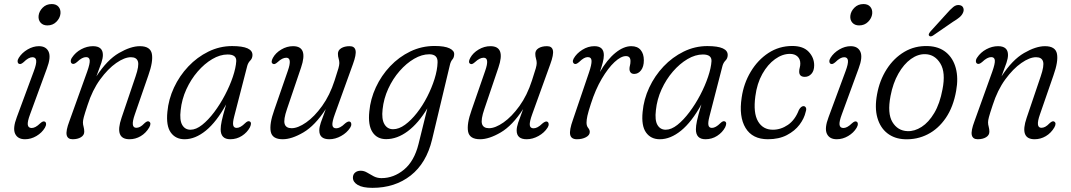

<svg xmlns="http://www.w3.org/2000/svg" viewBox="-20 -679 5289 948"><path d="M214 -553.5Q192.5 -553.5 180.5 -567Q168.5 -580.5 170.5 -601Q173 -623.5 190.8 -641.2Q208.5 -659 235.5 -659Q257.5 -659 269 -645.5Q280.5 -632 278.5 -611Q276 -589 258.2 -571.2Q240.5 -553.5 214 -553.5ZM128.5 -114.5Q115 -78.5 117.2 -62.8Q119.5 -47 136.5 -47Q145 -47 155.2 -52.2Q165.5 -57.5 179 -70.5Q193 -83 201 -78.5Q207 -76 207.5 -67.5Q208 -59 201.5 -48Q187 -23.5 160 -7.5Q133 8.5 103.5 8.5Q67.5 8.5 54.8 -18.5Q42 -45.5 63 -100.5L147 -327.5Q160.5 -363.5 158.8 -380Q157 -396.5 140 -396.5Q121 -396.5 96.5 -372Q90 -366.5 84.5 -364Q79 -361.5 73.5 -364Q67.5 -367 67 -375.5Q66.5 -384 73 -394Q88.5 -418.5 116.2 -434.8Q144 -451 172 -451Q207.5 -451 220 -423.8Q232.5 -396.5 211.5 -341Z M336.5 -364.5Q330 -367.5 329.5 -376.2Q329 -385 335.5 -394.5Q352.5 -420.5 381 -435.8Q409.5 -451 439 -451Q488 -451 488 -407.5Q488 -391.5 480.5 -369Q473 -346.5 456 -302Q509 -383.5 567.2 -417.2Q625.5 -451 670.5 -451Q722.5 -451 729.8 -413.2Q737 -375.5 712.5 -307L645.5 -113.5Q622.5 -48 653 -48Q662 -48 671.5 -52.8Q681 -57.5 694.5 -71.5Q708 -83.5 715.5 -79Q729 -72 717 -50Q700.5 -22 674.8 -6.8Q649 8.5 619.5 8.5Q544 8.5 580 -97L649.5 -302Q667.5 -354.5 661 -375.5Q654.5 -396.5 626.5 -396.5Q595 -396.5 554 -368Q513 -339.5 474.5 -286.8Q436 -234 412.5 -160.5Q398 -117 393.8 -100.8Q389.5 -84.5 389.5 -75Q389.5 -64 392.8 -52.8Q396 -41.5 396 -28.5Q396 -11.5 379.8 -1.5Q363.5 8.5 338.5 8.5Q314 8.5 309.2 -12.2Q304.5 -33 322.5 -80.5L410.5 -325.5Q424.5 -365 423 -381Q421.5 -397 405 -397Q385.5 -397 360.5 -373Q345.5 -360 336.5 -364.5Z M1136 -102.5Q1128.5 -73.5 1131.5 -60.5Q1134.5 -47.5 1148.5 -47.5Q1167 -47.5 1190.5 -71Q1204 -84 1212.5 -79.5Q1225 -74 1214 -50.5Q1200.5 -25 1174.5 -8.2Q1148.5 8.5 1117 8.5Q1069.5 8.5 1069.5 -40.5Q1069.5 -57 1074.8 -82Q1080 -107 1096.5 -163.5Q1049 -77 996.5 -34.2Q944 8.5 891.5 8.5Q847 8.5 823.2 -24.8Q799.5 -58 806.5 -127Q812 -188.5 839 -246.5Q866 -304.5 909.8 -350.8Q953.5 -397 1009 -424.2Q1064.5 -451.5 1126 -451.5Q1228.5 -451.5 1226.5 -406Q1226 -390.5 1215.8 -380.2Q1205.5 -370 1201 -354.5ZM872 -135Q866 -85.5 879.8 -62Q893.5 -38.5 920.5 -38.5Q948 -38.5 978.2 -62.5Q1008.5 -86.5 1037.8 -125.5Q1067 -164.5 1091 -210.2Q1115 -256 1129.8 -300Q1144.5 -344 1146.5 -377Q1148 -410 1104 -410Q1066.5 -410 1028 -387.2Q989.5 -364.5 956 -325.8Q922.5 -287 900 -237.8Q877.5 -188.5 872 -135Z M1708 -78Q1714 -75 1714.5 -66.2Q1715 -57.5 1709 -48.5Q1693 -23.5 1664.2 -7.5Q1635.5 8.5 1606 8.5Q1556.5 8.5 1556.5 -35Q1556.5 -51 1564 -73.5Q1571.5 -96 1588.5 -140.5Q1535.5 -59 1478 -25.2Q1420.5 8.5 1376 8.5Q1324 8.5 1316.8 -29.2Q1309.5 -67 1334 -135.5L1401 -329Q1424 -394 1393.5 -394Q1374 -394 1351 -372.5Q1336 -359 1328.5 -363.5Q1314.5 -369.5 1327.5 -393.5Q1341 -418 1368.8 -434.5Q1396.5 -451 1427 -451Q1502.5 -451 1466.5 -345.5L1397 -140.5Q1379 -88 1385.5 -67Q1392 -46 1420 -46Q1451 -46 1491.8 -74.5Q1532.5 -103 1570.5 -155.8Q1608.5 -208.5 1632 -281.5Q1646.5 -325.5 1651 -341.8Q1655.5 -358 1655.5 -367.5Q1655.5 -378.5 1652 -389.5Q1648.5 -400.5 1648.5 -413.5Q1648.5 -431 1664.8 -441Q1681 -451 1706.5 -451Q1731 -451 1735.5 -430.2Q1740 -409.5 1722.5 -362L1634 -117Q1619.5 -77.5 1621.2 -61.5Q1623 -45.5 1640 -45.5Q1649 -45.5 1659.5 -50.8Q1670 -56 1684.5 -70Q1700 -82.5 1708 -78Z M2113.5 9.5Q2085.5 126.5 2007.8 187.5Q1930 248.5 1819 248.5Q1770.5 248.5 1746.5 234.2Q1722.5 220 1722.5 198Q1722.5 182.5 1733.2 173.2Q1744 164 1761 164Q1777.5 164 1792.8 173.2Q1808 182.5 1825.2 191.5Q1842.5 200.5 1863.5 200.5Q1924 200.5 1974.8 158.5Q2025.5 116.5 2046.5 32L2090 -144Q2046 -70.5 1993.5 -31.2Q1941 8 1886.5 8Q1841.5 8 1819 -26.8Q1796.5 -61.5 1803.5 -128.5Q1809 -190 1835.8 -247.8Q1862.5 -305.5 1906.2 -351.8Q1950 -398 2006 -425Q2062 -452 2125.5 -452Q2175.5 -452 2199.8 -440.2Q2224 -428.5 2222.5 -410Q2222 -395 2213.8 -385.5Q2205.5 -376 2201.5 -359ZM1869 -139Q1863.5 -91 1878 -66Q1892.5 -41 1921 -41Q1949.5 -41 1979.8 -63Q2010 -85 2038.2 -121Q2066.5 -157 2089 -200.8Q2111.5 -244.5 2125.5 -289Q2139.5 -333.5 2140.5 -371Q2142 -411 2099.5 -411Q2063 -411 2024.8 -388.8Q1986.5 -366.5 1953 -328.2Q1919.5 -290 1897 -241Q1874.5 -192 1869 -139Z M2682.5 -78Q2688.5 -75 2689 -66.2Q2689.5 -57.5 2683.5 -48.5Q2667.5 -23.5 2638.8 -7.5Q2610 8.5 2580.5 8.5Q2531 8.5 2531 -35Q2531 -51 2538.5 -73.5Q2546 -96 2563 -140.5Q2510 -59 2452.5 -25.2Q2395 8.5 2350.5 8.5Q2298.5 8.5 2291.2 -29.2Q2284 -67 2308.5 -135.5L2375.5 -329Q2398.5 -394 2368 -394Q2348.5 -394 2325.5 -372.5Q2310.5 -359 2303 -363.5Q2289 -369.5 2302 -393.5Q2315.5 -418 2343.2 -434.5Q2371 -451 2401.5 -451Q2477 -451 2441 -345.5L2371.5 -140.5Q2353.5 -88 2360 -67Q2366.5 -46 2394.5 -46Q2425.5 -46 2466.2 -74.5Q2507 -103 2545 -155.8Q2583 -208.5 2606.5 -281.5Q2621 -325.5 2625.5 -341.8Q2630 -358 2630 -367.5Q2630 -378.5 2626.5 -389.5Q2623 -400.5 2623 -413.5Q2623 -431 2639.2 -441Q2655.5 -451 2681 -451Q2705.5 -451 2710 -430.2Q2714.5 -409.5 2697 -362L2608.5 -117Q2594 -77.5 2595.8 -61.5Q2597.5 -45.5 2614.5 -45.5Q2623.5 -45.5 2634 -50.8Q2644.5 -56 2659 -70Q2674.5 -82.5 2682.5 -78Z M2817.5 -363.5Q2811 -365.5 2809 -372.8Q2807 -380 2812.5 -390Q2826.5 -415 2855 -433Q2883.5 -451 2915 -451Q2961.5 -451 2961.5 -406.5Q2961.5 -390.5 2956 -369.8Q2950.5 -349 2942 -323.5Q2977.5 -384.5 3018.2 -417.8Q3059 -451 3097 -451Q3127.5 -451 3143.2 -432.2Q3159 -413.5 3159 -381.5Q3159 -350 3145.2 -332Q3131.5 -314 3111.5 -314Q3099.5 -314 3093.8 -321Q3088 -328 3088 -338.5Q3088 -347.5 3090.5 -356.2Q3093 -365 3093 -377.5Q3093 -402 3070.5 -402Q3046 -402 3014.2 -372.5Q2982.5 -343 2951.2 -290Q2920 -237 2897.5 -166.5Q2884.5 -126.5 2880.2 -106.8Q2876 -87 2876 -73.5Q2876 -57 2884 -47.5Q2892 -38 2892 -27.5Q2892 -11.5 2873.2 -1.5Q2854.5 8.5 2828.5 8.5Q2800 8.5 2795.2 -14Q2790.5 -36.5 2809 -88L2888 -320.5Q2901.5 -360 2900.8 -378.5Q2900 -397 2882 -397Q2873 -397 2863 -391.5Q2853 -386 2839 -372.5Q2825 -360.5 2817.5 -363.5Z M3482.5 -102.5Q3475 -73.5 3478 -60.5Q3481 -47.5 3495 -47.5Q3513.5 -47.5 3537 -71Q3550.5 -84 3559 -79.5Q3571.5 -74 3560.5 -50.5Q3547 -25 3521 -8.2Q3495 8.5 3463.5 8.5Q3416 8.5 3416 -40.5Q3416 -57 3421.2 -82Q3426.5 -107 3443 -163.5Q3395.5 -77 3343 -34.2Q3290.5 8.5 3238 8.5Q3193.5 8.5 3169.8 -24.8Q3146 -58 3153 -127Q3158.5 -188.5 3185.5 -246.5Q3212.5 -304.5 3256.2 -350.8Q3300 -397 3355.5 -424.2Q3411 -451.5 3472.5 -451.5Q3575 -451.5 3573 -406Q3572.5 -390.5 3562.2 -380.2Q3552 -370 3547.5 -354.5ZM3218.5 -135Q3212.5 -85.5 3226.2 -62Q3240 -38.5 3267 -38.5Q3294.5 -38.5 3324.8 -62.5Q3355 -86.5 3384.2 -125.5Q3413.5 -164.5 3437.5 -210.2Q3461.5 -256 3476.2 -300Q3491 -344 3493 -377Q3494.5 -410 3450.5 -410Q3413 -410 3374.5 -387.2Q3336 -364.5 3302.5 -325.8Q3269 -287 3246.5 -237.8Q3224 -188.5 3218.5 -135Z M3880 -413Q3843 -413 3806.8 -387Q3770.5 -361 3744 -313.8Q3717.5 -266.5 3709.5 -203.5Q3698.5 -121 3722.8 -79.8Q3747 -38.5 3796 -38.5Q3835.5 -38.5 3870.5 -62.5Q3905.5 -86.5 3924.5 -136Q3935 -155 3947.5 -155Q3954.5 -155 3958.8 -148Q3963 -141 3958 -126.5Q3951 -94.5 3927.8 -63.5Q3904.5 -32.5 3865.2 -12Q3826 8.5 3771.5 8.5Q3695 8.5 3661.2 -47.2Q3627.5 -103 3642 -197.5Q3652 -267 3686.8 -325Q3721.5 -383 3774.2 -417.5Q3827 -452 3892 -452Q3946 -452 3973 -423.2Q4000 -394.5 4000 -356.5Q4000 -329.5 3986.5 -314.5Q3973 -299.5 3954 -299.5Q3925.5 -299.5 3926 -326.5Q3926 -335.5 3928.8 -345Q3931.5 -354.5 3931.5 -365.5Q3931.5 -387 3917.8 -400Q3904 -413 3880 -413Z M4222 -553.5Q4200.5 -553.5 4188.5 -567Q4176.5 -580.5 4178.5 -601Q4181 -623.5 4198.8 -641.2Q4216.5 -659 4243.5 -659Q4265.5 -659 4277 -645.5Q4288.5 -632 4286.5 -611Q4284 -589 4266.2 -571.2Q4248.5 -553.5 4222 -553.5ZM4136.5 -114.5Q4123 -78.5 4125.2 -62.8Q4127.5 -47 4144.5 -47Q4153 -47 4163.2 -52.2Q4173.5 -57.5 4187 -70.5Q4201 -83 4209 -78.5Q4215 -76 4215.5 -67.5Q4216 -59 4209.5 -48Q4195 -23.5 4168 -7.5Q4141 8.5 4111.5 8.5Q4075.5 8.5 4062.8 -18.5Q4050 -45.5 4071 -100.5L4155 -327.5Q4168.5 -363.5 4166.8 -380Q4165 -396.5 4148 -396.5Q4129 -396.5 4104.5 -372Q4098 -366.5 4092.5 -364Q4087 -361.5 4081.5 -364Q4075.5 -367 4075 -375.5Q4074.5 -384 4081 -394Q4096.5 -418.5 4124.2 -434.8Q4152 -451 4180 -451Q4215.5 -451 4228 -423.8Q4240.5 -396.5 4219.5 -341Z M4562.5 -451.5Q4616 -449.5 4651 -420.8Q4686 -392 4699.2 -342.8Q4712.5 -293.5 4701 -230.5Q4687 -151 4650 -96.8Q4613 -42.5 4560.5 -15.8Q4508 11 4447 8.5Q4396.5 6.5 4361.2 -21Q4326 -48.5 4312 -97.8Q4298 -147 4310.5 -213.5Q4323 -282.5 4358 -337.2Q4393 -392 4445.2 -423Q4497.5 -454 4562.5 -451.5ZM4460.5 -31.5Q4495.5 -30 4530.5 -52.5Q4565.5 -75 4593 -121.2Q4620.5 -167.5 4633.5 -237.5Q4650 -321 4623.2 -365.2Q4596.5 -409.5 4550 -411.5Q4513 -413 4477.8 -387.8Q4442.5 -362.5 4415.8 -315.5Q4389 -268.5 4377 -205Q4360.5 -119.5 4386.2 -76.5Q4412 -33.5 4460.5 -31.5ZM4652.5 -610Q4671.5 -632 4686.8 -644.5Q4702 -657 4719 -653.5Q4732 -651 4736.2 -640Q4740.5 -629 4735 -616.5Q4729.5 -603.5 4716.8 -593Q4704 -582.5 4685.5 -571.5L4586 -503Q4573 -495.5 4567.5 -503Q4564 -507 4566.8 -512.5Q4569.5 -518 4574 -523.5Z M4805.5 -364.5Q4799 -367.5 4798.5 -376.2Q4798 -385 4804.5 -394.5Q4821.5 -420.5 4850 -435.8Q4878.5 -451 4908 -451Q4957 -451 4957 -407.5Q4957 -391.5 4949.5 -369Q4942 -346.5 4925 -302Q4978 -383.5 5036.2 -417.2Q5094.5 -451 5139.5 -451Q5191.5 -451 5198.8 -413.2Q5206 -375.5 5181.5 -307L5114.5 -113.5Q5091.5 -48 5122 -48Q5131 -48 5140.5 -52.8Q5150 -57.5 5163.5 -71.5Q5177 -83.5 5184.5 -79Q5198 -72 5186 -50Q5169.5 -22 5143.8 -6.8Q5118 8.5 5088.5 8.5Q5013 8.5 5049 -97L5118.5 -302Q5136.5 -354.5 5130 -375.5Q5123.5 -396.5 5095.5 -396.5Q5064 -396.5 5023 -368Q4982 -339.5 4943.5 -286.8Q4905 -234 4881.5 -160.5Q4867 -117 4862.8 -100.8Q4858.5 -84.5 4858.5 -75Q4858.5 -64 4861.8 -52.8Q4865 -41.5 4865 -28.5Q4865 -11.5 4848.8 -1.5Q4832.5 8.5 4807.5 8.5Q4783 8.5 4778.2 -12.2Q4773.5 -33 4791.5 -80.5L4879.5 -325.5Q4893.5 -365 4892 -381Q4890.5 -397 4874 -397Q4854.5 -397 4829.5 -373Q4814.5 -360 4805.5 -364.5Z"/></svg>

Font: Fraunces 72pt SuperSoft Light
Style: Italic
Weight: 300
Italic angle: -16°
Version: Version 1.000;[b76b70a41]